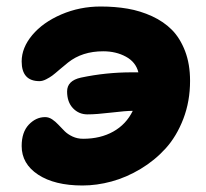

<svg xmlns="http://www.w3.org/2000/svg" viewBox="-20 -552 626 584"><path d="M231 12.2Q146 12.2 95.9 -20.8Q45.9 -53.7 45.9 -107.9Q45.9 -149.9 67.6 -172.9Q89.4 -195.8 117.2 -195.8Q128.4 -195.8 138.7 -189Q148.9 -182.1 157.7 -172.6Q166.5 -163.1 176.3 -153.3Q186 -143.6 200.7 -136.7Q215.3 -129.9 232.9 -129.9Q285.6 -129.9 324.7 -151.9Q363.8 -173.8 383.8 -214.8H381.8Q363.3 -214.8 318.1 -209.5Q272.9 -204.1 246.1 -204.1Q219.7 -204.1 201.9 -222.9Q184.1 -241.7 184.1 -273.9Q184.1 -306.6 226.1 -315.9Q302.2 -332 380.9 -332H400.9Q393.1 -363.3 363 -379.6Q333 -396 293.9 -396Q230 -396 187 -361.8Q178.7 -355.5 162.6 -341.6Q146.5 -327.6 138.9 -322Q131.3 -316.4 120.4 -310.8Q109.4 -305.2 100.1 -305.2Q45.9 -305.2 45.9 -365.2Q45.9 -406.7 78.1 -445.3Q110.4 -483.9 166.5 -508.1Q222.7 -532.2 286.1 -532.2Q330.1 -532.2 368.4 -525.6Q406.7 -519 442.4 -502.7Q478 -486.3 502.9 -461.2Q527.8 -436 543 -396.5Q558.1 -356.9 558.1 -306.2Q558.1 -243.7 537.6 -190.4Q517.1 -137.2 483.9 -100.6Q450.7 -64 407.5 -38.1Q364.3 -12.2 319.3 0Q274.4 12.2 231 12.2Z"/></svg>

Font: Shantell Sans Normal
Style: Regular
Weight: 800
Designer: Stephen Nixon, Anya Danilova, Shantell Martin
Foundry: Arrow Type
Version: Version 1.006;[559af2be0]